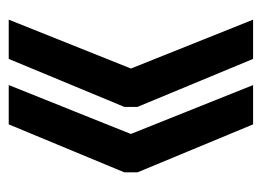

<svg xmlns="http://www.w3.org/2000/svg" viewBox="-100 -500 600 440"><g transform="rotate(-90 200.0 -280.0)"><path d="M25 -265V-295L135 -560H225L113 -280L225 0H135ZM175 -265V-295L285 -560H375L263 -280L375 0H285Z"/></g></svg>

Font: Tektur Condensed
Style: Regular
Weight: 400
Width: 3
Designer: Adam Jagosz
Foundry: Adam Jagosz
Version: Version 1.005;gftools[0.9.30]